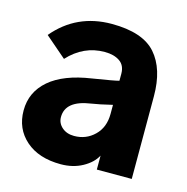

<svg xmlns="http://www.w3.org/2000/svg" viewBox="-95 -696 783 804"><g transform="rotate(15 296.5 -293.5)"><path d="M187.5 -173.8Q187.5 -147.5 208 -129.4Q228.5 -111.3 260.7 -111.3Q312.5 -111.3 348.6 -146.5Q384.8 -181.6 384.8 -240.2V-279.3Q328.1 -265.6 294.9 -260.7Q187.5 -245.1 187.5 -173.8ZM29.3 -160.2Q29.3 -240.2 90.8 -293Q152.3 -345.7 271.5 -363.3Q369.1 -378.9 384.8 -383.8V-414.1Q384.8 -450.2 359.9 -467.3Q335 -484.4 294.9 -484.4Q203.1 -484.4 136.7 -412.1L44.9 -491.2Q140.6 -605.5 293 -605.5Q427.7 -605.5 484.4 -541Q541 -476.6 541 -358.4V0H389.6V-60.5Q372.1 -27.3 331.1 -4.9Q290 17.6 237.3 17.6Q141.6 17.6 85.4 -31.7Q29.3 -81.1 29.3 -160.2Z"/></g></svg>

Font: Gothic A1 Black
Style: Regular
Weight: 900
Version: Version 2.50